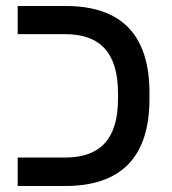

<svg xmlns="http://www.w3.org/2000/svg" viewBox="-20 -621 574 641"><path d="M479 -291V-311C479 -504 386 -601 199 -601H39V-507H197C317 -507 374 -442 374 -309V-292C374 -160 318 -95 196 -95H39V0H197C385 0 479 -97 479 -291Z"/></svg>

Font: Noto Sans Hebrew Droid Medium
Style: Regular
Weight: 500
Designer: Monotype Design Team
Foundry: Monotype Imaging Inc.
Version: Version 1.100